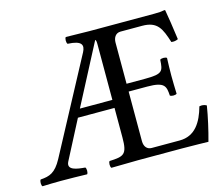

<svg xmlns="http://www.w3.org/2000/svg" viewBox="-94 -774 1053 902"><g transform="rotate(-15 432.5 -323.5)"><path d="M429 -122C429 -39 412 -34 342 -31C336 -25 336 -4 342 2C391 1 472 0 472 0H686C734 0 814 2 814 2C828 -48 843 -114 851 -165C841 -171 829 -173 816 -170C796 -98 761 -39 685 -39H549C527 -39 513 -55 513 -82V-323H604C689 -323 692 -300 695 -255C701 -249 722 -249 728 -255C727 -290 726 -309 726 -343C726 -377 727 -399 728 -429C722 -435 701 -435 695 -429C692 -374 689 -361 604 -361H513V-561C513 -585 525 -605 549 -605H654C729 -605 745 -565 767 -496C779 -494 790 -496 800 -501C795 -542 780 -638 778 -646C778 -648 777 -649 774 -649C757 -646 749 -645 725 -645H409C409 -645 344 -646 294 -647C288 -641 288 -620 294 -614C364 -611 370 -588 354 -557L111 -102C79 -43 51 -34 7 -31C1 -25 1 -4 7 2C44 1 57 0 96 0C137 0 187 1 224 2C230 -4 230 -25 224 -31C186 -34 134 -40 154 -79L251 -266H429ZM271 -305 424 -598C428 -596 429 -587 429 -575V-305Z"/></g></svg>

Font: Libertinus Serif
Style: Regular
Weight: 400
Designer: Philipp H. Poll, Khaled Hosny
Foundry: Caleb Maclennan
Version: Version 7.050;RELEASE